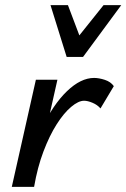

<svg xmlns="http://www.w3.org/2000/svg" viewBox="-20 -729 493 749"><path d="M68 0Q96 -131 141.5 -226Q187 -321 241 -373Q295 -425 347 -425Q366 -425 389 -417.5Q412 -410 424 -393L372 -306Q360 -320 341 -328Q322 -336 308 -336Q286 -336 257.5 -312Q229 -288 201 -244Q173 -200 149.5 -138Q126 -76 113 0ZM26 0 120 -418H204L110 0ZM240 -507 268 -564 384 -709H453L304 -507ZM240 -507 177 -709H245L299 -566L304 -507Z"/></svg>

Font: Ysabeau Infant SemiBold
Style: Italic
Weight: 600
Italic angle: -12°
Designer: Christian Thalmann (Catharsis Fonts)
Version: Version 2.002; featfreeze: ss01,ss02,lnum